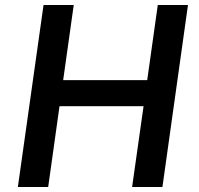

<svg xmlns="http://www.w3.org/2000/svg" viewBox="-20 -743 790 763"><path d="M51 0 153 -723H273L231 -424.5H565L607 -723H727L625.5 0H505L550.5 -321H216.5L171.5 0Z"/></svg>

Font: Public Sans SemiBold
Style: Italic
Weight: 600
Italic angle: -8°
Designer: The Public Sans project authors (U.S. Web Design System). Libre Franklin designed by Pablo Impallari and Rodrigo Fuenzal
Version: Version 1.007; ttfautohint (v1.8.1) -l 8 -r 50 -G 200 -x 14 